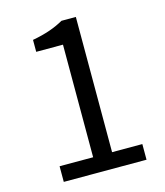

<svg xmlns="http://www.w3.org/2000/svg" viewBox="-110 -817 775 901"><g transform="rotate(-15 277.5 -366.5)"><path d="M88 0H490V-76H343V-733H273C233 -710 186 -693 121 -681V-623H251V-76H88Z"/></g></svg>

Font: Source Han Sans KR Regular
Style: Regular
Weight: 400
Designer: Ryoko NISHIZUKA (kana & ideographs); Paul D. Hunt (Latin, Greek & Cyrillic); Wenlong ZHANG (bopomofo); Sandoll Communica
Foundry: Adobe Systems Incorporated
Version: Version 1.004;PS 1.004;hotconv 1.0.82;makeotf.lib2.5.63406